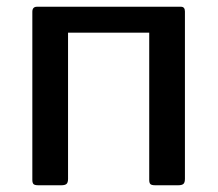

<svg xmlns="http://www.w3.org/2000/svg" viewBox="-20 -550 646 570"><path d="M182 -516V-19Q182 -8 177.5 -4Q173 0 162 0H94Q83 0 79.5 -3.5Q76 -7 76 -16V-515Q76 -530 90 -530H170Q182 -530 182 -516ZM529 -516V-19Q529 -8 524.5 -4Q520 0 509 0H441Q430 0 426.5 -3.5Q423 -7 423 -16V-515Q423 -530 437 -530H517Q529 -530 529 -516ZM126 -453Q113 -453 113 -466V-518Q113 -530 125 -530H489Q501 -530 501 -519V-466Q501 -453 487 -453Z"/></svg>

Font: Libre Franklin Medium
Style: Regular
Weight: 500
Designer: Pablo Impallari, Rodrigo Fuenzalida, Nhung Nguyen
Foundry: Impallari Type
Version: Version 3.000